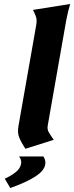

<svg xmlns="http://www.w3.org/2000/svg" viewBox="-20 -739 374 968"><path d="M162 -609Q167 -636 162 -652.5Q157 -669 146 -689L334 -719Q328 -699 323.5 -681.5Q319 -664 314 -637L221 -108Q217 -88 225.5 -73Q234 -58 251 -34L108 11Q87 -21 77 -45.5Q67 -70 73 -103ZM4 162Q35 148 58.5 129.5Q82 111 86 88Q88 80 86 70Q84 60 76 50H199Q212 71 208 90Q203 122 158 151Q113 180 32 209Z"/></svg>

Font: LT Museum
Style: Bold Italic
Weight: 700
Designer: Daniel Lyons
Foundry: LyonsType
Version: Version 1.011